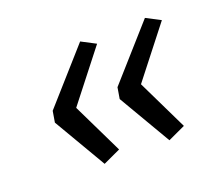

<svg xmlns="http://www.w3.org/2000/svg" viewBox="-74 -564 671 582"><g transform="rotate(-20 261.5 -273.0)"><path d="M174 -86 75 -255 81 -291 231 -460 277 -436 151 -275 230 -112ZM383 -86 284 -255 290 -291 440 -460 486 -436 360 -275 439 -112Z"/></g></svg>

Font: Nunito Sans 7pt Expanded Light
Style: Italic
Weight: 300
Width: 7
Italic angle: -9°
Designer: Vernon Adams
Foundry: Vernon Adams
Version: Version 3.101;gftools[0.9.27]